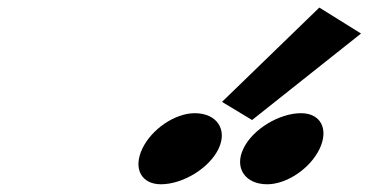

<svg xmlns="http://www.w3.org/2000/svg" viewBox="-20 -1002 954 497"><path d="M554.7 -738.3 632.5 -691.3 914.5 -915.2 806.6 -982.4ZM484.1 -709C433.1 -709 372.6 -668 348.3 -617C324.1 -566 345.6 -525 396.6 -525C452.4 -525 521.5 -566 545.8 -617C570 -668 539.9 -709 484.1 -709ZM759.1 -709C703.3 -709 634.2 -668 609.9 -617C585.7 -566 615.8 -525 671.6 -525C722.6 -525 783.1 -566 807.4 -617C831.6 -668 810.1 -709 759.1 -709Z"/></svg>

Font: Hussar
Style: BdSuprExtOblFive
Weight: 700
Foundry: Cannot Into Space Fonts
Version: Version 2.00